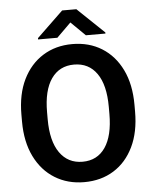

<svg xmlns="http://www.w3.org/2000/svg" viewBox="-60 -952 809 1012"><g transform="rotate(-5 344.5 -446.0)"><path d="M643.6 -373.5V-336.9Q643.6 -229.5 606 -151.6Q568.4 -73.7 501.2 -32Q434.1 9.8 345.2 9.8Q257.3 9.8 189.7 -32Q122.1 -73.7 83.7 -151.6Q45.4 -229.5 45.4 -336.9V-373.5Q45.4 -481.4 83.5 -559.1Q121.6 -636.7 189 -678.7Q256.3 -720.7 344.2 -720.7Q433.1 -720.7 500.5 -678.7Q567.9 -636.7 605.7 -559.1Q643.6 -481.4 643.6 -373.5ZM507.8 -336.9V-374.5Q507.8 -490.2 464.8 -551.3Q421.9 -612.3 344.2 -612.3Q267.1 -612.3 224.1 -551.3Q181.2 -490.2 181.2 -374.5V-336.9Q181.2 -221.7 224.6 -159.9Q268.1 -98.1 345.2 -98.1Q423.3 -98.1 465.6 -159.9Q507.8 -221.7 507.8 -336.9ZM382.3 -901.9 523.9 -766.6V-760.7H420.4L344.7 -835L269.5 -760.7H167.5V-767.6L307.1 -901.9Z"/></g></svg>

Font: Vazirmatn FD SemiBold
Style: Regular
Weight: 600
Designer: Saber Rastikerdar
Foundry: Saber Rastikerdar
Version: Version 33.001